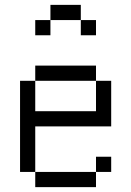

<svg xmlns="http://www.w3.org/2000/svg" viewBox="-20 -770 540 790"><path d="M437.5 -62.5V-125H375V-62.5H125V0H375V-62.5ZM375 -625V-687.5H312.5V-625ZM125 -62.5V-250H437.5V-437.5H375Q375 -437.5 375 -312.5H125Q125 -312.5 125 -437.5H62.5Q62.5 -437.5 62.5 -62.5ZM125 -437.5H375V-500H125ZM187.5 -687.5H125V-625H187.5ZM187.5 -687.5H312.5V-750H187.5Z"/></svg>

Font: BFUnifontExMono
Style: Regular
Weight: 500
Version: Version 15.0.06